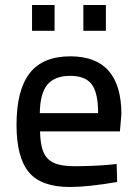

<svg xmlns="http://www.w3.org/2000/svg" viewBox="-20 -736 547 767"><path d="M46 0ZM46 -237Q46 -376 98.5 -443.5Q151 -511 261 -511Q465 -511 465 -279L459 -211H140Q141 -157 154 -127.5Q167 -98 196 -85Q225 -72 278 -72Q309 -72 348 -73.5Q387 -75 418 -78L446 -81L448 -9Q331 11 259 11Q144 11 95 -48.5Q46 -108 46 -237ZM372 -284Q372 -365 346.5 -399Q321 -433 261 -433Q198 -433 169 -397.5Q140 -362 139 -284ZM108 -716H198V-613H108ZM313 -716H403V-613H313Z"/></svg>

Font: Cairo SemiBold
Style: Regular
Weight: 600
Designer: Mohamed Gaber, the designers of Titillium
Foundry: Kief Type Foundry
Version: Version 2.009; ttfautohint (v1.5.33-1714) -l 8 -r 50 -G 200 